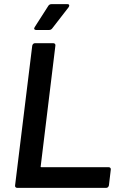

<svg xmlns="http://www.w3.org/2000/svg" viewBox="-20 -909 593 929"><path d="M53 -12 136 -688Q137 -693 140.5 -696.5Q144 -700 149 -700H238Q243 -700 246 -696.5Q249 -693 248 -688L177 -105Q175 -100 181 -100H506Q511 -100 514 -96.5Q517 -93 516 -88L507 -12Q506 -7 502.5 -3.5Q499 0 494 0H63Q58 0 55 -3.5Q52 -7 53 -12ZM148 -778 214 -881Q219 -889 230 -889H306Q315 -889 315 -882Q315 -879 312 -874L233 -772Q227 -764 218 -764H154Q148 -764 146 -768Q144 -772 148 -778Z"/></svg>

Font: Barlow SemiBold
Style: Italic
Weight: 600
Italic angle: -7°
Designer: Jeremy Tribby
Foundry: Tribby Type
Version: Version 1.408